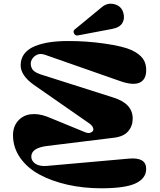

<svg xmlns="http://www.w3.org/2000/svg" viewBox="-20 -994 859 1030"><path d="M582 -838.9 398.9 -804.2Q383.8 -801.3 377.2 -814.5Q370.6 -827.6 380.9 -835.9L526.9 -956.1Q557.1 -981 593.8 -971.4Q630.4 -961.9 641.1 -926.8Q650.9 -895.5 636.7 -871.1Q622.6 -846.7 582 -838.9ZM231.9 -104 671.9 -143.1Q764.2 -151.4 764.2 -87.9Q764.2 -37.6 708.3 -10.7Q652.3 16.1 523.9 16.1Q427.2 16.1 341.8 -3.2Q256.3 -22.5 191.2 -57.9Q126 -93.3 87.9 -147.9Q49.8 -202.6 49.8 -269Q49.8 -314 75.4 -344.2Q101.1 -374.5 141.8 -380.6Q182.6 -386.7 232.9 -368.2L433.1 -286.1Q451.2 -278.3 462.2 -281.2Q473.1 -284.2 478.3 -291.5Q483.4 -298.8 478.3 -310.5Q473.1 -322.3 459 -332L161.1 -539.1Q90.8 -589.4 90.8 -644Q90.8 -680.2 111.3 -706.3Q131.8 -732.4 168.2 -746.8Q204.6 -761.2 248 -767.6Q291.5 -773.9 344.2 -773.9Q442.9 -774.4 542.2 -760Q641.6 -745.6 686 -725.1Q727.5 -705.6 746.8 -679Q766.1 -652.3 764.2 -610.8Q761.7 -564.9 728 -550.3Q694.3 -535.6 629.9 -557.1L221.2 -700.2Q196.8 -708.5 179.7 -700.7Q162.6 -692.9 153.8 -679.4Q145 -666 145 -653.8Q145 -632.8 156.2 -618.9Q167.5 -605 200.2 -594.2L589.8 -470.2Q691.9 -438 691.9 -357.9Q691.9 -317.9 667.5 -289.6Q643.1 -261.2 589.8 -254.9L231.9 -210.9Q147.9 -200.2 147.9 -153.8Q147.9 -130.9 169.7 -115.7Q191.4 -100.6 231.9 -104Z"/></svg>

Font: Pilowlava
Style: Regular
Weight: 400
Designer: Anton Moglia, Jérémy Landes, Maksym Kobuzan (Cyrillic), Velvetyne Type Foundry
Foundry: Anton Moglia, Jérémy Landes, Velvetyne Type Foundry
Version: Version 1.001;hotconv 1.0.109;makeotfexe 2.5.65596